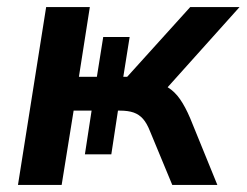

<svg xmlns="http://www.w3.org/2000/svg" viewBox="-20 -525 700 545"><path d="M31 0 111 -505H235L204 -307H255L273 -420H348L330 -307H341L520 -505H660L434 -253L410 -292Q437 -289 456.5 -277Q476 -265 491 -243.5Q506 -222 520 -189L597 0H469L406 -152Q397 -175 386 -187.5Q375 -200 359.5 -205.5Q344 -211 320 -211H303L317 -225L296 -87H221L240 -211H189L155 0Z"/></svg>

Font: Mulish ExtraLight
Style: Italic
Weight: 200
Italic angle: -9°
Designer: Vernon Adams
Foundry: Vernon Adams
Version: Version 3.603